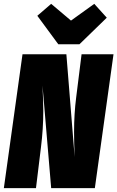

<svg xmlns="http://www.w3.org/2000/svg" viewBox="-29 -978 610 998"><path d="M464 0H237L192 -533Q196 -447 196 -401Q196 -308 184 -213L158 0H-9L88 -696H316L359 -162Q356 -233 356 -292Q356 -386 367 -472L395 -696H561ZM461 -958 526 -886 384 -748H274L165 -896L237 -958L340 -871Z"/></svg>

Font: Fira Sans Extra Condensed Black
Style: Italic
Weight: 900
Width: 3
Italic angle: -8°
Designer: Carrois Corporate & Edenspiekermann AG
Foundry: Carrois Corporate GbR & Edenspiekermann AG
Version: Version 4.203